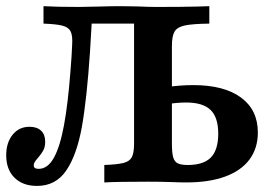

<svg xmlns="http://www.w3.org/2000/svg" viewBox="-35 -591 881 622"><path d="M-14.9 -87.7Q-14.9 -129.1 6 -154.7Q26.8 -180.3 60.6 -180.3Q84.6 -180.3 98 -167.7Q111.4 -155.1 111.4 -132Q111.4 -115.2 105.2 -103.7Q99 -92.1 87.9 -79.5Q80.8 -71.7 77.6 -66.3Q74.3 -60.9 74.3 -55.3Q74.3 -49.6 78.2 -46.8Q82.1 -44 90.3 -44Q119.6 -44 139.5 -79.9Q159.5 -115.8 172.3 -185.2Q185.2 -254.6 193.3 -361Q197.4 -410.4 198.7 -445.2Q200.7 -474.6 194.1 -488.5Q187.6 -502.4 168 -507.7Q148.5 -512.9 105.9 -514.5V-571Q147.8 -568.5 220.7 -568.5Q246.9 -568.9 286.9 -569.8Q325.2 -571 353.7 -571L409.3 -570.2Q446.5 -568.5 471.3 -568.5Q553 -568.5 606.1 -569.8L643.1 -571V-514.5Q588.5 -513.8 563.9 -508.5Q539.2 -503.3 530.5 -488.7Q521.9 -474.1 521.9 -442.1V-125.8Q521.9 -96.5 525.9 -81.9Q529.9 -67.4 540.7 -61.9Q551.5 -56.5 573.4 -56.5Q624.5 -56.5 648.3 -81Q672 -105.6 672 -157.9Q672 -210.8 647.2 -234.8Q622.4 -258.9 568.1 -258.9Q537.6 -258.9 503.9 -253.2V-308.9Q549.5 -315.3 591.3 -315.3Q690.8 -315.3 745.5 -275.2Q800.3 -235.1 800.3 -161.7Q800.3 -110.4 773.1 -74.1Q746 -37.8 694.1 -18.9Q642.2 0 569 0Q545.4 0 519.5 -1.2Q483.2 -2.4 445.2 -2.4Q346.1 -2.4 302.9 0V-56.5Q346.3 -58.1 365.8 -63.3Q385.3 -68.5 392.3 -82.3Q399.3 -96 399.3 -125.8V-523.2L412 -514.5H248.7L262.3 -520.5Q259.5 -472 256.6 -423.6Q246.4 -270.7 230.2 -179.9Q213.9 -89.1 179.8 -38.9Q145.8 11.3 85 11.3Q38.8 11.3 11.9 -15.4Q-14.9 -42.1 -14.9 -87.7Z"/></svg>

Font: Playfair Micro SmCond SmLight
Style: Regular
Weight: 360
Width: 4
Designer: Claus Eggers Sørensen
Foundry: Claus Eggers Sørensen
Version: Version 2.100;Glyphs 3.2 (3219)